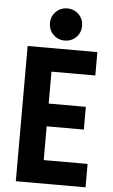

<svg xmlns="http://www.w3.org/2000/svg" viewBox="-62 -978 600 1018"><g transform="rotate(5 238.5 -468.5)"><path d="M62 0V-719.7H433.1V-595.2H199.7V-425.3H397.5V-304.2H199.7V-124.5H433.1V0ZM254.9 -765.6Q218.8 -765.6 194.1 -790.3Q169.4 -814.9 169.4 -851.1Q169.4 -887.2 194.1 -911.9Q218.8 -936.5 254.9 -936.5Q291 -936.5 315.7 -911.9Q340.3 -887.2 340.3 -851.1Q340.3 -814.9 315.7 -790.3Q291 -765.6 254.9 -765.6Z"/></g></svg>

Font: Reddit Sans Condensed
Style: Bold
Weight: 700
Designer: Stephen Hutchings
Foundry: Reddit
Version: Version 1.014